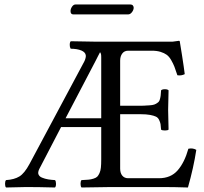

<svg xmlns="http://www.w3.org/2000/svg" viewBox="-20 -830 905 852"><path d="M404.8 -561 271 -305.2H429.2V-575.2Q429.2 -585.9 428.2 -589.8Q426.3 -596.7 423.8 -598.1Q421.4 -593.3 414.8 -580.8Q408.2 -568.4 404.8 -561ZM110.8 -102.1 354 -557.1Q357.4 -564 358.9 -569.8Q370.1 -603 319.8 -611.8Q306.2 -613.8 293.9 -613.8Q292 -615.7 290 -624Q288.1 -641.1 293.9 -647L409.2 -645H745.1Q760.3 -646.5 773.9 -648.9Q777.8 -648.9 777.8 -646Q779.3 -639.2 787.8 -584.2Q796.4 -529.3 799.8 -501Q784.7 -493.2 767.1 -496.1Q759.3 -520.5 753.9 -534.2Q748.5 -547.9 739.5 -563.5Q730.5 -579.1 719.7 -586.9Q709 -594.7 692.4 -599.9Q675.8 -605 653.8 -605H548.8Q531.7 -605 522.5 -592.5Q513.2 -580.1 513.2 -561V-360.8H604Q622.1 -360.8 628.9 -361.8Q644.5 -362.3 654.8 -363.8Q665 -365.2 672.4 -369.6Q679.7 -374 683.6 -377.7Q687.5 -381.3 689.9 -390.6Q692.4 -399.9 693.1 -407.2Q693.8 -414.6 694.8 -429.2Q699.7 -434.1 711.9 -434.1Q723.1 -434.1 728 -429.2Q726.1 -369.6 726.1 -342.8Q726.1 -325.2 728 -254.9Q724.1 -251 711.9 -251Q698.7 -251 694.8 -254.9Q693.8 -271.5 692.4 -279.5Q690.9 -287.6 686 -297.9Q681.2 -308.1 671.9 -312.5Q662.6 -316.9 645.8 -320.1Q628.9 -323.2 604 -323.2H513.2V-82Q513.2 -62 522.7 -50.5Q532.2 -39.1 548.8 -39.1H685.1Q737.8 -39.1 768.3 -74Q798.8 -108.9 815.9 -169.9Q835.4 -174.3 851.1 -165Q838.9 -85.4 814 2Q752.9 0 705.1 0H472.2Q390.6 1 341.8 2Q337.4 -2.4 337.4 -14.4Q337.4 -26.4 341.8 -30.8Q361.8 -31.7 372.8 -32.7Q383.8 -33.7 395.3 -37.4Q406.7 -41 411.9 -46.4Q417 -51.8 421.6 -62Q426.3 -72.3 427.7 -86.4Q429.2 -100.6 429.2 -122.1V-266.1H251L153.8 -79.1Q150.4 -71.8 149.7 -65.9Q148.9 -60.1 151.1 -55.4Q153.3 -50.8 157 -47.4Q160.6 -43.9 167.2 -41.5Q173.8 -39.1 179.9 -37.1Q186 -35.2 194.3 -33.9Q202.6 -32.7 209.2 -32Q215.8 -31.2 224.1 -30.8Q228.5 -26.4 228.5 -14.4Q228.5 -2.4 224.1 2Q149.9 0 96.2 0Q81.1 0 6.8 2Q2.4 -2.4 2.4 -14.4Q2.4 -26.4 6.8 -30.8Q43.5 -33.2 65.9 -46.9Q88.4 -60.5 110.8 -102.1ZM548.8 -766.1H305.2Q293 -766.1 293 -780.8Q293 -790.5 299.6 -800.3Q306.2 -810.1 314.9 -810.1H559.1Q565.9 -810.1 569.6 -805.7Q573.2 -801.3 573.2 -795.9Q573.2 -786.1 565.7 -776.1Q558.1 -766.1 548.8 -766.1Z"/></svg>

Font: Common Serif
Style: Regular
Weight: 400
Designer: Philipp H. Poll, Khaled Hosny
Foundry: Stefan Peev, Context Ltd.
Version: Version 1.026